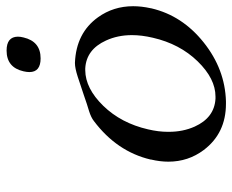

<svg xmlns="http://www.w3.org/2000/svg" viewBox="-84 -640 736 609"><g transform="rotate(-90 284.5 -336.0)"><path d="M428.2 -683.6Q471.7 -683.6 472.2 -647.9Q472.2 -639.6 469.7 -629.9Q457 -575.7 403.3 -575.7Q359.9 -575.7 359.9 -611.3Q359.9 -619.6 362.3 -629.9Q374.5 -683.6 428.2 -683.6ZM365.7 -434.1Q308.1 -433.6 252.9 -377Q197.8 -320.3 178.2 -234.9Q170.4 -201.7 170.4 -172.4Q170.4 -170.4 170.4 -168.9Q170.4 -124 187 -86.9Q215.3 -24.4 275.4 -21H282.2Q338.9 -21 394 -77.6Q449.2 -134.3 468.8 -219.7Q477.1 -254.9 477.1 -286.1Q477.1 -331.1 460 -368.2Q431.6 -430.7 371.6 -434.1ZM562 -224.1Q539.1 -126.5 454.1 -58.6Q369.1 9.3 267.1 12.2H259.3Q166 12.2 112.8 -58.1Q75.7 -107.4 75.7 -170.4Q75.7 -196.8 82.5 -225.6V-227.1Q107.9 -334 204.6 -406.7Q215.8 -415.5 235.8 -421.9Q255.9 -427.7 286.6 -438.5Q317.4 -449.2 345.2 -458Q372.6 -466.8 388.2 -466.8H389.6Q483.9 -462.9 533.7 -393.6Q568.8 -344.7 568.8 -282.2Q568.8 -255.9 562.5 -227.1Z"/></g></svg>

Font: Caudex
Style: Italic
Weight: 400
Italic angle: -13°
Version: Version 1.04